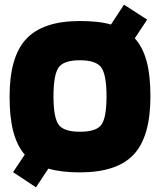

<svg xmlns="http://www.w3.org/2000/svg" viewBox="-20 -727 685 822"><path d="M134 75 36 10 86 -65Q53 -103 37 -163.5Q21 -224 21 -314Q21 -484 92.5 -560.5Q164 -637 322 -637Q361 -637 394 -633.5Q427 -630 455 -622L511 -707L610 -643L557 -563Q591 -526 607.5 -465.5Q624 -405 624 -314Q624 -142 552.5 -65.5Q481 11 322 11Q282 11 248.5 7Q215 3 187 -5ZM209 -314Q209 -225 230.5 -194Q252 -163 322 -163Q393 -163 414.5 -193.5Q436 -224 436 -314Q436 -406 414 -437.5Q392 -469 322 -469Q252 -469 230.5 -437.5Q209 -406 209 -314Z"/></svg>

Font: Blinker ExtraBold
Style: Regular
Weight: 800
Designer: Juergen Huber
Foundry: supertype
Version: Version 1.017;hotconv 1.0.117;makeotfexe 2.5.65602